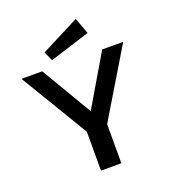

<svg xmlns="http://www.w3.org/2000/svg" viewBox="-137 -854 849 956"><g transform="rotate(-20 287.5 -376.5)"><path d="M405.8 -667 192.9 -600.1 170.9 -648.9 374 -752.9ZM445.8 -564.9H557.1L341.8 -207V0H233.9V-206.1L18.1 -564.9H127.9L287.1 -295.9Z"/></g></svg>

Font: Neutral Grotesk
Style: Regular
Weight: 400
Designer: Nawras Khrais
Foundry: Nawras Khrais
Version: Version 1.000;PS 001.000;hotconv 1.0.88;makeotf.lib2.5.64775